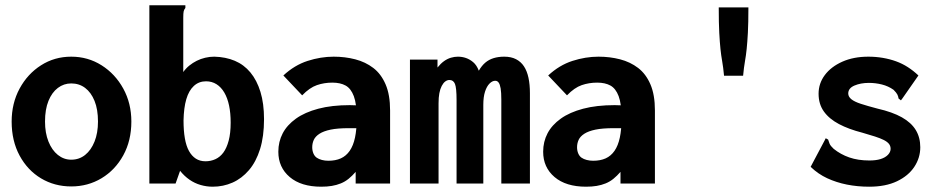

<svg xmlns="http://www.w3.org/2000/svg" viewBox="-20 -693 3540 725"><path d="M249 11Q186 11 135 -19.5Q84 -50 54 -105.5Q24 -161 24 -234Q24 -303 54 -358.5Q84 -414 135 -446.5Q186 -479 249 -479Q312 -479 363.5 -446.5Q415 -414 445.5 -358.5Q476 -303 476 -234Q476 -162 445.5 -106.5Q415 -51 363.5 -20Q312 11 249 11ZM249 -90Q279 -90 301.5 -108Q324 -126 337 -158.5Q350 -191 350 -234Q350 -280 337 -312Q324 -344 301.5 -361Q279 -378 249 -378Q221 -378 198.5 -361Q176 -344 163 -312Q150 -280 150 -234Q150 -191 163 -158.5Q176 -126 198.5 -108Q221 -90 249 -90Z M783 12Q760 12 737.5 5.5Q715 -1 695.5 -14.5Q676 -28 660 -48L643 0H544V-673H671H680V-663Q675 -657 673.5 -650Q672 -643 672 -626V-421Q682 -435 695 -445.5Q708 -456 723 -463.5Q738 -471 755 -475Q772 -479 789 -479Q832 -478 866.5 -463.5Q901 -449 925.5 -419.5Q950 -390 963.5 -346Q977 -302 977 -243Q977 -178 962 -130Q947 -82 920 -50.5Q893 -19 858 -3.5Q823 12 783 12ZM756 -84Q776 -84 793.5 -92Q811 -100 823.5 -117Q836 -134 843.5 -162Q851 -190 851 -230Q851 -266 845 -294.5Q839 -323 827 -343.5Q815 -364 797.5 -375Q780 -386 758 -386Q731 -386 712 -368.5Q693 -351 683.5 -318.5Q674 -286 673 -238Q673 -200 678 -171Q683 -142 693.5 -123Q704 -104 719.5 -94Q735 -84 756 -84Z M1193 12Q1117 12 1074 -24.5Q1031 -61 1031 -120Q1031 -158 1047.5 -189.5Q1064 -221 1097.5 -245Q1131 -269 1182 -282.5Q1233 -296 1301 -296Q1307 -296 1317 -295.5Q1327 -295 1339 -295Q1351 -295 1361 -294L1364 -208Q1356 -209 1343.5 -209Q1331 -209 1318 -209Q1305 -209 1297 -209Q1255 -209 1228.5 -203.5Q1202 -198 1186.5 -188Q1171 -178 1165 -165Q1159 -152 1159 -137Q1159 -124 1163.5 -113.5Q1168 -103 1176 -97.5Q1184 -92 1195.5 -89Q1207 -86 1220 -86Q1247 -86 1267 -95Q1287 -104 1300.5 -123.5Q1314 -143 1320.5 -173.5Q1327 -204 1327 -246Q1327 -301 1316 -330Q1305 -359 1285 -370Q1265 -381 1235 -381Q1204 -381 1176.5 -371.5Q1149 -362 1121 -333L1050 -408Q1092 -447 1141.5 -463Q1191 -479 1240 -479Q1283 -479 1321.5 -469Q1360 -459 1389.5 -436.5Q1419 -414 1436 -374.5Q1453 -335 1453 -276V0H1323V-44Q1310 -29 1296.5 -18Q1283 -7 1267 -0.5Q1251 6 1233 9Q1215 12 1193 12Z M1528 0V-468H1632V-438Q1644 -453 1656.5 -462Q1669 -471 1682.5 -475Q1696 -479 1709 -479Q1725 -479 1739.5 -474Q1754 -469 1767 -458Q1780 -447 1788 -426Q1799 -445 1812.5 -456.5Q1826 -468 1844 -473.5Q1862 -479 1884 -479Q1910 -479 1928.5 -469.5Q1947 -460 1958.5 -442.5Q1970 -425 1975.5 -399.5Q1981 -374 1981 -341V0H1873V-317Q1873 -344 1870.5 -359Q1868 -374 1863 -381Q1858 -388 1850 -388Q1839 -388 1828.5 -377.5Q1818 -367 1811.5 -347Q1805 -327 1805 -297V0H1704V-315Q1704 -361 1698 -376Q1692 -391 1677 -391Q1669 -391 1661.5 -385.5Q1654 -380 1648 -368.5Q1642 -357 1639 -341Q1636 -325 1636 -303V0Z M2193 12Q2117 12 2074 -24.5Q2031 -61 2031 -120Q2031 -158 2047.5 -189.5Q2064 -221 2097.5 -245Q2131 -269 2182 -282.5Q2233 -296 2301 -296Q2307 -296 2317 -295.5Q2327 -295 2339 -295Q2351 -295 2361 -294L2364 -208Q2356 -209 2343.5 -209Q2331 -209 2318 -209Q2305 -209 2297 -209Q2255 -209 2228.5 -203.5Q2202 -198 2186.5 -188Q2171 -178 2165 -165Q2159 -152 2159 -137Q2159 -124 2163.5 -113.5Q2168 -103 2176 -97.5Q2184 -92 2195.5 -89Q2207 -86 2220 -86Q2247 -86 2267 -95Q2287 -104 2300.5 -123.5Q2314 -143 2320.5 -173.5Q2327 -204 2327 -246Q2327 -301 2316 -330Q2305 -359 2285 -370Q2265 -381 2235 -381Q2204 -381 2176.5 -371.5Q2149 -362 2121 -333L2050 -408Q2092 -447 2141.5 -463Q2191 -479 2240 -479Q2283 -479 2321.5 -469Q2360 -459 2389.5 -436.5Q2419 -414 2436 -374.5Q2453 -335 2453 -276V0H2323V-44Q2310 -29 2296.5 -18Q2283 -7 2267 -0.5Q2251 6 2233 9Q2215 12 2193 12Z M2694 -665H2806Q2806 -605 2804 -569Q2802 -533 2799.5 -508.5Q2797 -484 2793 -461.5Q2789 -439 2786 -407H2714Q2711 -439 2707 -461.5Q2703 -484 2700.5 -508Q2698 -532 2696 -568.5Q2694 -605 2694 -665Z M3262 12Q3218 12 3178 4Q3138 -4 3103.5 -20Q3069 -36 3041 -63L3094 -163L3098 -171L3107 -166Q3109 -159 3112.5 -150.5Q3116 -142 3128 -131Q3154 -110 3187 -98.5Q3220 -87 3263 -87Q3288 -87 3305.5 -92.5Q3323 -98 3333 -108.5Q3343 -119 3343 -131Q3343 -142 3336.5 -150Q3330 -158 3317 -164.5Q3304 -171 3284 -177.5Q3264 -184 3236 -192Q3185 -205 3148 -224.5Q3111 -244 3091 -272Q3071 -300 3071 -339Q3071 -378 3094.5 -409.5Q3118 -441 3160.5 -460Q3203 -479 3259 -479Q3287 -479 3313.5 -474.5Q3340 -470 3363.5 -461.5Q3387 -453 3408 -439.5Q3429 -426 3448 -408L3388 -322L3382 -314L3373 -321Q3372 -329 3368.5 -336Q3365 -343 3354 -354Q3334 -368 3310 -374Q3286 -380 3261 -380Q3230 -380 3206.5 -370Q3183 -360 3183 -340Q3183 -328 3194.5 -318.5Q3206 -309 3230.5 -301Q3255 -293 3293 -283Q3350 -270 3385.5 -250Q3421 -230 3438 -202Q3455 -174 3455 -137Q3455 -97 3432.5 -63Q3410 -29 3367 -8.5Q3324 12 3262 12Z"/></svg>

Font: Inconsolata ExtraBold
Style: Regular
Weight: 800
Designer: Raph Levien, Cyreal, Brenton Simpson
Foundry: Raph Levien, Cyreal, Google
Version: Version 3.001